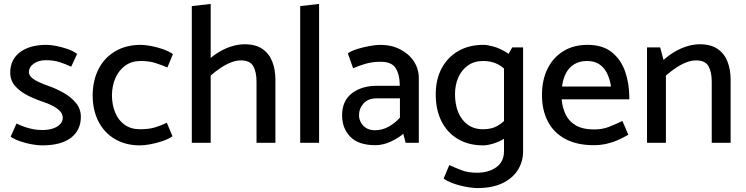

<svg xmlns="http://www.w3.org/2000/svg" viewBox="-20 -726 3790 976"><path d="M34 -31Q55 -17 84.5 -7Q114 3 144 8Q174 13 194 13Q290 13 340.5 -25.5Q391 -64 391 -132Q391 -172 366.5 -202Q342 -232 304.5 -253.5Q267 -275 227 -289Q183 -304 155.5 -320.5Q128 -337 127 -359Q127 -385 151.5 -402.5Q176 -420 214 -420Q253 -420 283.5 -410Q314 -400 342 -387L372 -452Q352 -467 323 -477Q294 -487 265.5 -492.5Q237 -498 216 -498Q131 -498 81.5 -460.5Q32 -423 32 -357Q32 -318 56 -290Q80 -262 116.5 -243Q153 -224 191 -211Q223 -201 247 -188.5Q271 -176 285 -161Q299 -146 299 -127Q299 -109 286 -95Q273 -81 249.5 -73Q226 -65 194 -65Q172 -65 150 -69Q128 -73 106.5 -80.5Q85 -88 64 -98Z M828 -102Q797 -87 766.5 -78Q736 -69 692 -69Q646 -69 614 -91.5Q582 -114 565.5 -154Q549 -194 549 -244Q550 -292 567.5 -331Q585 -370 617.5 -393Q650 -416 695 -416Q738 -416 769 -406Q800 -396 831 -383L859 -451Q838 -466 807 -476.5Q776 -487 746 -492.5Q716 -498 696 -498Q621 -498 566 -465.5Q511 -433 481.5 -376Q452 -319 451 -243Q451 -167 480 -109.5Q509 -52 563.5 -19.5Q618 13 692 13Q713 13 743.5 7.5Q774 2 805 -8.5Q836 -19 857 -33Z M1051 -342Q1075 -363 1101 -380.5Q1127 -398 1153.5 -408.5Q1180 -419 1204 -419Q1251 -419 1267.5 -389.5Q1284 -360 1284 -311V0H1380V-320Q1380 -372 1364 -413Q1348 -454 1313.5 -477.5Q1279 -501 1224 -501Q1191 -501 1157.5 -490.5Q1124 -480 1094 -462Q1064 -444 1039 -421ZM1051 0V-706L955 -695V0Z M1602 0V-706L1506 -695V0Z M1805 -140Q1805 -174 1828 -200Q1851 -226 1895 -226H2013V-128Q1988 -100 1955.5 -82Q1923 -64 1886 -64Q1859 -64 1841 -75.5Q1823 -87 1814 -104.5Q1805 -122 1805 -140ZM1775 -379Q1802 -391 1837 -401.5Q1872 -412 1915 -412Q1972 -412 1992 -378.5Q2012 -345 2012 -295V-290H1897Q1818 -290 1768.5 -251.5Q1719 -213 1719 -140Q1719 -74 1760.5 -31Q1802 12 1888 12Q1927 12 1966 -6Q2005 -24 2030 -46L2042 0H2109V-329Q2109 -376 2083.5 -414.5Q2058 -453 2013.5 -475.5Q1969 -498 1913 -498Q1893 -498 1861 -492.5Q1829 -487 1798 -477.5Q1767 -468 1748 -455Z M2639 -485H2584L2542 -412V42Q2542 96 2503 124Q2464 152 2404 152Q2360 152 2329.5 140.5Q2299 129 2264 113L2235 182Q2252 194 2275 203Q2298 212 2322.5 218Q2347 224 2369.5 227Q2392 230 2407 230Q2482 230 2533.5 205.5Q2585 181 2612 138.5Q2639 96 2639 43ZM2572 -142Q2541 -105 2510.5 -87Q2480 -69 2436 -69Q2390 -69 2358 -92Q2326 -115 2309.5 -155Q2293 -195 2293 -247Q2293 -295 2310 -333Q2327 -371 2359 -393.5Q2391 -416 2436 -416Q2479 -416 2511.5 -399Q2544 -382 2575 -343L2603 -411Q2582 -443 2550.5 -462Q2519 -481 2488 -489.5Q2457 -498 2437 -498Q2364 -498 2309.5 -466.5Q2255 -435 2225 -378.5Q2195 -322 2195 -246Q2195 -168 2224 -110Q2253 -52 2307.5 -19.5Q2362 13 2436 13Q2457 13 2487.5 4Q2518 -5 2549 -24.5Q2580 -44 2601 -73Z M3179 -221V-231Q3179 -302 3157.5 -363Q3136 -424 3089.5 -461Q3043 -498 2967 -498Q2895 -498 2843 -465.5Q2791 -433 2763 -376Q2735 -319 2735 -243Q2735 -167 2764.5 -109.5Q2794 -52 2853 -20Q2912 12 2998 12Q3032 12 3063 5Q3094 -2 3122 -14.5Q3150 -27 3174 -41L3144 -111Q3104 -92 3072.5 -80Q3041 -68 2998 -68Q2944 -68 2909 -87.5Q2874 -107 2856.5 -142Q2839 -177 2835 -221ZM2837 -286Q2842 -326 2857.5 -355Q2873 -384 2900 -400Q2927 -416 2964 -416Q3001 -416 3025.5 -400Q3050 -384 3065 -355Q3080 -326 3086 -286Z M3365 0V-342Q3389 -363 3415 -380.5Q3441 -398 3467.5 -408.5Q3494 -419 3518 -419Q3565 -419 3581.5 -389.5Q3598 -360 3598 -311V0H3694V-320Q3694 -372 3678 -413Q3662 -454 3627.5 -477.5Q3593 -501 3538 -501Q3505 -501 3471.5 -490.5Q3438 -480 3408 -462Q3378 -444 3353 -421L3336 -485H3269V0Z"/></svg>

Font: Catamaran Thin Medium
Style: Regular
Weight: 500
Version: Version 2.000